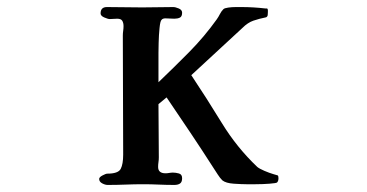

<svg xmlns="http://www.w3.org/2000/svg" viewBox="-20 -524 1040 544"><path d="M769 -19Q769 -11 765 -7Q763 -5 743.5 -3.5Q724 -2 704 -2Q684 -2 678 -2Q665 -2 642.5 -3.5Q620 -5 610 -13Q603 -20 597 -29.5Q591 -39 585 -48Q553 -98 519.5 -148Q486 -198 452 -248L429 -229Q429 -192 429.5 -154Q430 -116 430 -78Q430 -71 429 -64.5Q428 -58 428 -51Q428 -33 449 -33Q454 -33 459.5 -34Q465 -35 470 -35Q478 -35 487 -32.5Q496 -30 496 -19Q496 -8 490 -4Q484 0 474 0Q452 0 430 -1Q408 -2 386 -2Q361 -2 336 -1Q311 0 285 0Q278 0 269.5 -4.5Q261 -9 261 -17Q261 -22 270.5 -27Q280 -32 284 -32Q315 -32 322 -45.5Q329 -59 329 -86Q329 -170 328.5 -254.5Q328 -339 328 -423Q328 -430 329 -436.5Q330 -443 330 -450Q330 -459 326.5 -465Q323 -471 312 -471Q307 -471 301.5 -470.5Q296 -470 291 -470Q286 -470 275.5 -474.5Q265 -479 265 -486Q265 -504 283 -504Q308 -504 333 -503.5Q358 -503 383 -503Q405 -503 427 -503.5Q449 -504 471 -504Q477 -504 486.5 -500Q496 -496 496 -488Q496 -477 489.5 -474Q483 -471 474 -471Q467 -471 461 -471.5Q455 -472 449 -472Q441 -472 438 -468Q434 -465 432 -444.5Q430 -424 429.5 -403Q429 -382 429 -374Q429 -353 429 -332Q429 -311 429 -291Q473 -333 516 -376.5Q559 -420 594 -469Q599 -476 603 -484Q607 -492 613 -498Q616 -501 626.5 -502.5Q637 -504 648.5 -504Q660 -504 664 -504Q681 -504 698 -503Q715 -502 732 -500Q733 -500 734 -500Q735 -500 736 -500H737Q739 -498 739 -495Q739 -492 739 -490Q739 -486 738.5 -481.5Q738 -477 734 -475Q714 -471 698 -465.5Q682 -460 667 -445L522 -311Q566 -245 608.5 -175.5Q651 -106 709 -51Q715 -46 729 -40Q743 -34 755 -30.5Q767 -27 767 -27Q769 -25 769 -19Z"/></svg>

Font: Kaisei Tokumin
Style: Bold
Weight: 700
Designer: Font-Kai, 金井和夫
Foundry: KAZUO KANAI
Version: Version 5.003